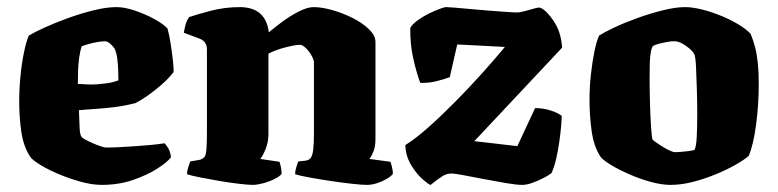

<svg xmlns="http://www.w3.org/2000/svg" viewBox="-20 -520 2188 540"><path d="M266 0Q239 0 206.5 -9Q174 -18 143.5 -31Q113 -44 91.5 -57.5Q70 -71 65 -79Q46 -108 40 -149.5Q34 -191 34 -234Q34 -269 37.5 -305.5Q41 -342 47.5 -373Q54 -404 61 -420Q76 -429 105.5 -442.5Q135 -456 171 -469Q207 -482 243 -491Q279 -500 308 -500Q330 -500 358.5 -490.5Q387 -481 413 -467Q439 -453 451 -440Q456 -423 460 -397Q464 -371 466.5 -348Q469 -325 468 -317Q454 -299 434 -281.5Q414 -264 394.5 -250.5Q375 -237 361 -230Q329 -222 300 -218.5Q271 -215 246.5 -213.5Q222 -212 202 -210Q203 -176 204 -158.5Q205 -141 209 -136Q211 -132 220.5 -127Q230 -122 241.5 -117Q253 -112 263.5 -108.5Q274 -105 279 -105Q294 -105 314 -106Q334 -107 356 -108.5Q378 -110 400.5 -112Q423 -114 443 -117Q448 -112 453.5 -102.5Q459 -93 461 -78Q452 -65 423.5 -46.5Q395 -28 354.5 -14Q314 0 266 0ZM254 -283Q264 -284 273.5 -285Q283 -286 293 -288Q303 -290 313 -294Q313 -305 312.5 -321Q312 -337 310 -354Q308 -371 302 -384Q295 -393 289.5 -397.5Q284 -402 280.5 -403Q277 -404 275 -404Q268 -404 255.5 -402Q243 -400 230.5 -396.5Q218 -393 210 -390Q205 -376 202.5 -356.5Q200 -337 199.5 -318Q199 -299 199 -284Q216 -283 229 -282.5Q242 -282 254 -283Z M691 0Q679 0 653 -3Q627 -6 597.5 -11Q568 -16 543 -21Q518 -26 506 -30Q506 -38 509 -48Q512 -58 515 -66L539 -70Q556 -73 559 -88Q562 -103 562 -147V-382Q562 -392 557 -399.5Q552 -407 542 -411L497 -428Q499 -440 502 -451Q505 -462 512 -472Q529 -478 570 -489Q611 -500 654 -500Q691 -500 711.5 -482Q732 -464 736 -429Q749 -440 771.5 -457Q794 -474 819 -487Q844 -500 862 -500Q885 -500 915 -491.5Q945 -483 972.5 -469Q1000 -455 1018 -437.5Q1036 -420 1036 -402V-129Q1036 -107 1030 -93Q1024 -79 1019 -73L1078 -65Q1080 -60 1082.5 -50Q1085 -40 1085 -31Q1080 -24 1067 -16.5Q1054 -9 1039.5 -4.5Q1025 0 1012 0Q999 0 971 -3Q943 -6 910 -11Q877 -16 849.5 -21Q822 -26 810 -30Q810 -38 813 -48.5Q816 -59 819 -66L838 -68Q849 -69 854 -76Q859 -83 861 -99.5Q863 -116 863 -147V-344Q863 -350 859 -358.5Q855 -367 849 -375Q843 -383 836 -388.5Q829 -394 824 -394Q816 -394 803.5 -391.5Q791 -389 778 -385.5Q765 -382 753.5 -377.5Q742 -373 735 -369V-143Q735 -121 727.5 -102Q720 -83 712 -73L766 -65Q767 -63 769.5 -52.5Q772 -42 772 -31Q767 -24 752 -16.5Q737 -9 720 -4.5Q703 0 691 0Z M1191 0Q1187 0 1169.5 -15Q1152 -30 1136.5 -55.5Q1121 -81 1120 -112Q1149 -130 1185.5 -162.5Q1222 -195 1261 -234.5Q1300 -274 1336 -314Q1372 -354 1400 -388L1266 -395L1245 -303Q1232 -298 1209 -292Q1186 -286 1162 -287Q1152 -313 1142.5 -354.5Q1133 -396 1134 -442Q1141 -453 1155.5 -463.5Q1170 -474 1186.5 -482Q1203 -490 1216.5 -495Q1230 -500 1235 -500Q1240 -500 1259 -498.5Q1278 -497 1304 -494.5Q1330 -492 1356.5 -490Q1383 -488 1404 -486.5Q1425 -485 1434 -485Q1443 -485 1457 -489Q1471 -493 1484 -496.5Q1497 -500 1500 -498Q1517 -491 1537.5 -460.5Q1558 -430 1561 -386L1314 -123L1435 -109L1485 -216Q1507 -216 1528 -209.5Q1549 -203 1560 -194Q1560 -188 1558.5 -169Q1557 -150 1553.5 -124.5Q1550 -99 1544.5 -74.5Q1539 -50 1531 -33Q1522 -26 1507 -18.5Q1492 -11 1476.5 -5.5Q1461 0 1449 0Q1433 0 1403.5 -5Q1374 -10 1342.5 -16Q1311 -22 1285 -27Q1259 -32 1250 -32Q1237 -32 1226 -25.5Q1215 -19 1191 0Z M1866 0Q1841 0 1810 -8.5Q1779 -17 1749.5 -30Q1720 -43 1698.5 -56Q1677 -69 1669 -79Q1650 -108 1644 -151.5Q1638 -195 1638 -239Q1638 -276 1642 -311.5Q1646 -347 1652 -376Q1658 -405 1665 -420Q1679 -429 1707.5 -442.5Q1736 -456 1772 -469Q1808 -482 1844 -491Q1880 -500 1907 -500Q1927 -500 1953.5 -493.5Q1980 -487 2007 -476Q2034 -465 2056.5 -451.5Q2079 -438 2091 -425Q2099 -406 2104 -386Q2109 -366 2111.5 -341.5Q2114 -317 2114 -284Q2114 -226 2106.5 -169.5Q2099 -113 2086 -82Q2074 -71 2049.5 -57Q2025 -43 1993.5 -30Q1962 -17 1929 -8.5Q1896 0 1866 0ZM1879 -92Q1881 -92 1890.5 -92.5Q1900 -93 1912 -94.5Q1924 -96 1933 -98Q1938 -106 1939.5 -134Q1941 -162 1941 -198Q1941 -228 1940 -265.5Q1939 -303 1937.5 -333Q1936 -363 1932 -369Q1928 -376 1918.5 -384Q1909 -392 1898 -398Q1887 -404 1876 -404Q1867 -404 1856 -402Q1845 -400 1835 -397.5Q1825 -395 1817 -391Q1813 -387 1810.5 -374Q1808 -361 1807.5 -342.5Q1807 -324 1807 -301Q1807 -270 1808 -232Q1809 -194 1811 -164.5Q1813 -135 1815 -128Q1817 -125 1825 -119.5Q1833 -114 1843.5 -107.5Q1854 -101 1863.5 -96.5Q1873 -92 1879 -92Z"/></svg>

Font: Texturina 12pt Black
Style: Regular
Weight: 900
Designer: Guillermo Torres Carreño
Foundry: Omnibus-Type
Version: Version 1.002